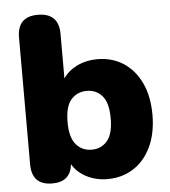

<svg xmlns="http://www.w3.org/2000/svg" viewBox="-52 -761 724 820"><g transform="rotate(-5 310.0 -351.5)"><path d="M320 -120Q361 -120 386.5 -150Q412 -180 412 -246Q412 -313 386.5 -342.5Q361 -372 320 -372Q279 -372 253 -342.5Q227 -313 227 -246Q227 -180 253 -150Q279 -120 320 -120ZM376 11Q327 11 286.5 -10Q246 -31 226 -66Q218 9 140 9Q52 9 52 -81V-624Q52 -714 140 -714Q230 -714 230 -624V-433Q251 -465 290 -484Q329 -503 376 -503Q440 -503 488 -472Q536 -441 563.5 -383.5Q591 -326 591 -246Q591 -167 563.5 -109Q536 -51 487.5 -20Q439 11 376 11Z"/></g></svg>

Font: Chiron GoRound TC H
Style: Regular
Weight: 900
Designer: Ryoko NISHIZUKA 西塚涼子 (kana, bopomofo & ideographs); Paul D. Hunt (Latin, Greek & Cyrillic); Sandoll Communications 산돌커뮤니
Foundry: Adobe
Version: Version 1.000;hotconv 1.1.1;makeotfexe 2.6.0